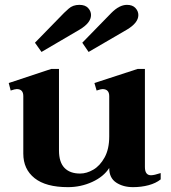

<svg xmlns="http://www.w3.org/2000/svg" viewBox="-20 -761 703 791"><path d="M151 -547 124 -585 244 -708Q245 -709 262.5 -725Q280 -741 307 -741Q331 -741 343 -728Q355 -715 355 -699Q355 -667 308 -639ZM319 -585 439 -708Q472 -741 503 -741Q526 -741 538 -728Q550 -715 550 -699Q550 -667 503 -639L345 -547ZM642 -48V-22Q622 -6 592 2Q562 10 528 10Q487 10 458.5 -9Q430 -28 430 -68V-69Q407 -33 360 -11.5Q313 10 260 10Q169 10 122.5 -27Q76 -64 76 -128V-365Q76 -394 49 -394Q42 -394 24 -388L16 -419L191 -477H223V-141Q223 -93 245.5 -69.5Q268 -46 310 -46Q337 -46 364.5 -62Q392 -78 411 -112.5Q430 -147 430 -199V-365Q430 -394 402 -394Q396 -394 378 -388L369 -419L547 -477H577V-73Q577 -39 602 -39Q615 -39 642 -48Z"/></svg>

Font: Taviraj DemiBold
Style: Regular
Weight: 600
Designer: Katatrad Team
Foundry: CadsonDemak
Version: Version 1.030